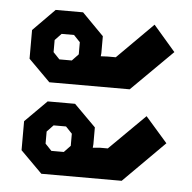

<svg xmlns="http://www.w3.org/2000/svg" viewBox="-43 -577 600 600"><g transform="rotate(5 257.0 -277.0)"><path d="M40 -375V-465L108 -534H194L262 -465V-412L261 -402L282 -403H308L420 -515L489 -435L360 -307H108ZM172 -381 192 -402V-440L172 -461H133L113 -440V-402L133 -381ZM40 -88V-179L108 -247H194L262 -179V-126L261 -115L282 -117H308L420 -228L489 -149L360 -20H108ZM172 -94 192 -115V-153L172 -174H133L113 -153V-115L133 -94Z"/></g></svg>

Font: Chakra Petch SemiBold
Style: Regular
Weight: 600
Designer: Katatrad Aksorn Co.,Ltd.
Foundry: Cadson Demak Co.,Ltd.
Version: Version 1.000; ttfautohint (v1.6)